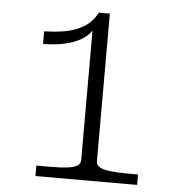

<svg xmlns="http://www.w3.org/2000/svg" viewBox="-48 -685 657 730"><g transform="rotate(5 280.0 -320.0)"><path d="M342 -76Q342 -61 356.5 -53.5Q371 -46 397.5 -43Q424 -40 461 -40H502V0H114V-40H173Q208 -40 232 -43Q256 -46 269 -53.5Q282 -61 282 -76V-585L294 -594Q287 -572 269.5 -554.5Q252 -537 225.5 -525.5Q199 -514 167 -508.5Q135 -503 99 -503V-551Q138 -552 169.5 -557Q201 -562 226 -572.5Q251 -583 269.5 -599.5Q288 -616 300 -640H342Z"/></g></svg>

Font: Roboto Serif 20pt ExtraLight
Style: Regular
Weight: 250
Version: Version 1.008